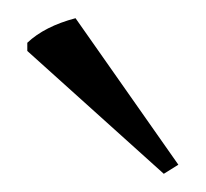

<svg xmlns="http://www.w3.org/2000/svg" viewBox="-20 -735 226 211"><path d="M63 -715 176 -554 160 -544 10 -679V-688Q29 -706 63 -715Z"/></svg>

Font: Halant Light
Style: Regular
Weight: 300
Designer: Hitesh Malaviya (Devanagari), Satya Rajpurohit (Latin)
Foundry: Indian Type Foundry
Version: Version 1.101;PS 1.0;hotconv 1.0.78;makeotf.lib2.5.61930; tt